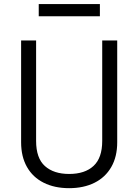

<svg xmlns="http://www.w3.org/2000/svg" viewBox="-20 -934 694 963"><path d="M85.9 -220.2V-731H161.1V-227.1Q161.1 -140.6 205.3 -101.1Q249.5 -61.5 326.7 -61.5Q405.8 -61.5 449.2 -101.8Q492.7 -142.1 492.7 -227.1V-731H567.9V-220.2Q567.9 -147.9 538.1 -96.2Q508.3 -44.4 453.9 -17.3Q399.4 9.8 326.7 9.8Q253.4 9.8 199 -17.6Q144.5 -44.9 115.2 -96.7Q85.9 -148.4 85.9 -220.2ZM174.3 -913.6H481V-852.5H174.3Z"/></svg>

Font: Glacial Indifference
Style: Regular
Weight: 400
Designer: Alfredo Marco Pradil
Foundry: Alfredo Marco Pradil
Version: Version 1.312